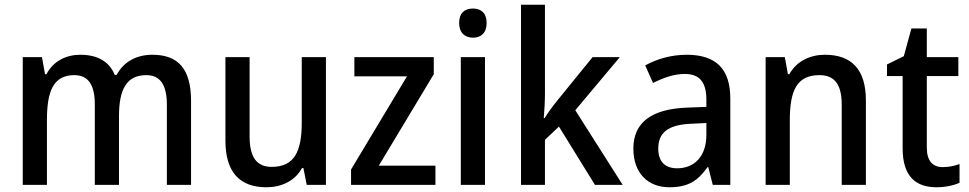

<svg xmlns="http://www.w3.org/2000/svg" viewBox="-20 -780 4090 810"><path d="M623 -549C559 -549 503 -522 472 -464H464C442 -519 393 -549 319 -549C260 -549 205 -523 176 -467H170L157 -539H76V0H178V-273C178 -393 204 -463 293 -463C352 -463 380 -423 380 -339V0H482V-290C482 -403 514 -463 597 -463C656 -463 684 -422 684 -338V0H786V-354C786 -489 732 -549 623 -549Z M1355 -539H1253V-263C1253 -141 1222 -76 1126 -76C1062 -76 1033 -118 1033 -205V-539H931V-187C931 -56 989 10 1104 10C1167 10 1224 -16 1254 -71H1260L1274 0H1355Z M1817 0V-81H1578L1810 -467V-539H1475V-458H1697L1461 -65V0Z M1976 -744C1941 -744 1917 -726 1917 -683C1917 -641 1942 -621 1976 -621C2009 -621 2033 -641 2033 -683C2033 -725 2009 -744 1976 -744ZM2026 -539H1924V0H2026Z M2279 -386V-760H2178V0H2279V-190L2338 -246L2490 0H2607L2407 -315L2595 -539H2480L2332 -357C2314 -335 2291 -304 2278 -282H2274C2277 -315 2279 -354 2279 -386Z M2877 -549C2812 -549 2750 -531 2702 -504L2735 -430C2779 -452 2823 -468 2869 -468C2928 -468 2960 -437 2960 -360V-329L2878 -326C2728 -320 2652 -263 2652 -153C2652 -51 2712 10 2804 10C2883 10 2924 -17 2965 -75H2968L2987 0H3061V-364C3061 -489 3001 -549 2877 -549ZM2897 -258 2960 -261V-211C2960 -119 2908 -70 2837 -70C2789 -70 2757 -95 2757 -153C2757 -217 2794 -254 2897 -258Z M3460 -549C3399 -549 3341 -523 3310 -467H3304L3291 -539H3210V0H3312V-273C3312 -400 3343 -463 3437 -463C3503 -463 3531 -421 3531 -338V0H3633V-356C3633 -489 3571 -549 3460 -549Z M3957 -75C3914 -75 3890 -102 3890 -157V-459H4023V-539H3890V-660H3825L3793 -543L3722 -508V-459H3788V-154C3788 -32 3847 10 3931 10C3968 10 4005 2 4028 -9V-88C4008 -80 3981 -75 3957 -75Z"/></svg>

Font: Noto Sans Gujarati SemiCondensed Medium
Style: Regular
Weight: 500
Width: 4
Designer: Jelle Bosma - Monotype Design Team, Universal Thirst
Foundry: Monotype Imaging Inc.
Version: Version 2.106